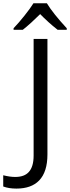

<svg xmlns="http://www.w3.org/2000/svg" viewBox="-104 -949 424 1160"><path d="M-84.5 177.7V109.9Q-43.5 120.1 -12.2 120.1Q43.5 120.1 70.3 89.8Q99.1 58.1 99.1 -8.8V-713.9H182.6V-16.1Q182.6 89.8 132.3 141.6Q85 190.4 -4.9 190.4Q-50.8 190.4 -84.5 177.7ZM98.1 -929.2H179.2Q215.8 -868.7 299.3 -778.3V-769H244.1Q210.9 -795.4 189.5 -814.9Q155.3 -846.2 138.7 -863.8Q114.3 -839.4 85.9 -813.5Q51.8 -782.7 33.7 -769H-22V-778.3Q9.3 -811 43.9 -854.5Q78.6 -897.9 98.1 -929.2Z"/></svg>

Font: Viking Open Sans
Style: Regular
Weight: 400
Foundry: Ascender Corporation
Version: Version 2.001